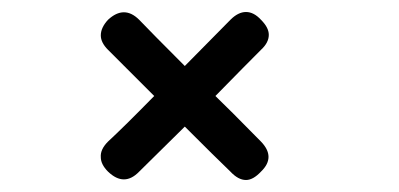

<svg xmlns="http://www.w3.org/2000/svg" viewBox="-20 -556 665 320"><path d="M212 -523C195.3 -539.7 178 -539.7 160 -523C152 -514.3 148 -505.7 148 -497C148 -489 152 -481 160 -473L237 -396C203 -361.3 177.3 -336 160 -320C151.3 -311.3 147.3 -302.7 148 -294C148 -286 152 -278 160 -270C178 -252.7 195.3 -252.7 212 -270C250 -307.3 275.3 -332.3 288 -345C322 -311 347.3 -286 364 -270C372.7 -260.7 381.3 -256 390 -256C398 -256 406.3 -260.7 415 -270C431.7 -286 431.7 -302.7 415 -320C377.7 -358 352.3 -383.3 339 -396C373 -430.7 398.3 -456.3 415 -473C423.7 -481 428 -489.3 428 -498C428 -506 423.7 -514.3 415 -523C407 -531.7 398.7 -536 390 -536C381.3 -536 372.7 -531.7 364 -523C326.7 -485 301.3 -459.3 288 -446C250 -484 224.7 -509.7 212 -523Z"/></svg>

Font: Semi-Coder
Style: Regular
Weight: 400
Version: 0.1000